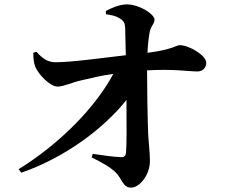

<svg xmlns="http://www.w3.org/2000/svg" viewBox="-20 -816 1040 876"><path d="M77 -28C275 -96 454 -230 557 -360C558 -251 558 -152 555 -120C554 -105 546 -98 532 -99C499 -100 451 -107 403 -114L398 -98C442 -76 478 -57 506 -31C538 -1 539 40 578 40C617 40 664 -18 664 -81C664 -123 658 -164 656 -207C653 -281 651 -413 651 -495C772 -502 840 -490 881 -490C905 -490 921 -507 921 -530C921 -563 843 -610 800 -610C784 -610 769 -590 653 -575C654 -603 657 -636 662 -665C667 -699 685 -705 685 -727C685 -750 618 -796 558 -796C525 -796 485 -778 463 -766V-751C485 -748 510 -744 529 -730C545 -720 550 -710 551 -690L554 -564C447 -552 309 -532 233 -532C197 -532 173 -550 146 -580L132 -575C132 -548 134 -530 141 -511C153 -481 207 -420 243 -421C271 -421 305 -439 353 -450C392 -459 441 -471 497 -479C417 -329 257 -163 65 -44Z"/></svg>

Font: Noto Serif CJK KR
Style: Bold
Weight: 700
Designer: Ryoko NISHIZUKA 西塚涼子 (kana & ideographs); Frank Grießhammer (Latin, Greek & Cyrillic); Wenlong ZHANG 张文龙 (bopomofo); San
Foundry: Adobe
Version: Version 2.001;hotconv 1.1.0;makeotfexe 2.6.0